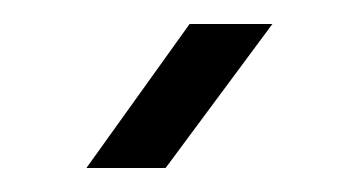

<svg xmlns="http://www.w3.org/2000/svg" viewBox="-20 -783 298 160"><path d="M52 -643 138 -763H207L118 -643Z"/></svg>

Font: Big Shoulders Text Medium
Style: Regular
Weight: 500
Designer: Patric King
Foundry: XO Type Co
Version: Version 1.000; ttfautohint (v1.8.2)